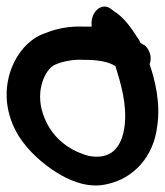

<svg xmlns="http://www.w3.org/2000/svg" viewBox="-22 -548 502 584"><path d="M9 -329C-18 -245 9 -166 49 -114C80 -73 126 -36 166 -14C200 5 251 25 304 12C384 -5 445 -71 456 -163C467 -233 450 -303 433 -353C442 -374 432 -400 416 -412H414L405 -418C403 -423 400 -429 395 -435C379 -461 354 -496 326 -513L318 -519C288 -545 251 -511 257 -467H234C192 -469 152 -462 118 -448C63 -431 25 -379 9 -329ZM108 -204C85 -274 116 -338 145 -351C167 -361 200 -368 232 -366H233C275 -366 307 -361 329 -347C345 -296 365 -230 357 -165C348 -96 313 -61 247 -74C182 -92 130 -135 108 -204Z"/></svg>

Font: Stray Cat
Style: ExBlkCn
Weight: 1000
Version: Version 1.0